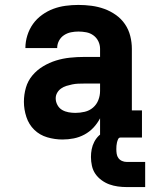

<svg xmlns="http://www.w3.org/2000/svg" viewBox="-20 -558 640 779"><path d="M234 8Q234 8 234 8Q234 8 234 8H233Q202 8 171.5 -1Q141 -10 119 -31.5Q97 -53 87 -83.5Q77 -114 77 -145Q77 -174 85 -202Q93 -230 111.5 -252Q130 -274 155 -289Q180 -304 207.5 -312.5Q235 -321 264 -324Q293 -327 321 -327H386V-360Q386 -376 379 -390.5Q372 -405 359 -414.5Q346 -424 330 -427Q314 -430 298 -430Q283 -430 268 -427Q253 -424 240 -415.5Q227 -407 219.5 -393Q212 -379 212 -363H83Q83 -363 83 -363Q83 -363 83 -363Q83 -389 91 -414.5Q99 -440 114 -461Q129 -482 150.5 -497.5Q172 -513 196 -522Q220 -531 246 -534.5Q272 -538 298 -538Q325 -538 351.5 -534.5Q378 -531 403 -522Q428 -513 450 -497.5Q472 -482 487 -460Q502 -438 508.5 -412Q515 -386 515 -360V-110H556V0H386V-78Q375 -57 359 -40Q343 -23 322.5 -12Q302 -1 279.5 3.5Q257 8 234 8ZM286 -100Q305 -100 324 -104.5Q343 -109 357.5 -121.5Q372 -134 379 -152Q386 -170 386 -189V-219H321Q309 -219 297 -218.5Q285 -218 273 -215.5Q261 -213 249.5 -209.5Q238 -206 228 -199Q218 -192 212 -181.5Q206 -171 206 -159Q206 -145 213 -132Q220 -119 232 -112Q244 -105 258 -102.5Q272 -100 286 -100ZM494 201Q476 201 458 198.5Q440 196 423.5 190Q407 184 392 173Q377 162 367 147.5Q357 133 353 115Q349 97 349 79Q349 63 352 47.5Q355 32 362.5 17.5Q370 3 381.5 -8Q393 -19 407 -26Q421 -33 437 -36Q453 -39 469 -39V0Q462 0 459 7Q456 14 454.5 20.5Q453 27 452.5 33.5Q452 40 452 47Q452 57 453.5 66.5Q455 76 460.5 83.5Q466 91 475 95Q484 99 494 99H569V201Z"/></svg>

Font: Iosevka Curly Slab XBdEx
Style: Regular
Weight: 800
Width: 7
Monospace: yes
Designer: Belleve Invis
Foundry: Belleve Invis
Version: Version 11.0.0; ttfautohint (v1.8.3)